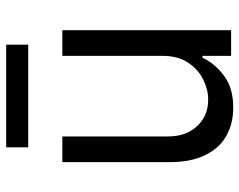

<svg xmlns="http://www.w3.org/2000/svg" viewBox="-96 -672 774 621"><g transform="rotate(-90 290.5 -361.0)"><path d="M420.9 -222.7V-545.9H503.9V0H420.9V-92.8H415Q395.5 -51.3 355.2 -22Q314.9 7.3 252.9 6.8Q201.7 6.8 162.1 -15.4Q122.6 -37.6 99.9 -83.5Q77.1 -129.4 77.1 -199.2V-545.9H160.2V-204.1Q160.2 -145 194.1 -109.4Q228 -73.7 280.3 -74.2Q311.5 -74.2 344 -90.1Q376.5 -106 398.7 -138.9Q420.9 -171.9 420.9 -222.7ZM457 -727.5V-656.2H125V-727.5Z"/></g></svg>

Font: Inter
Style: Regular
Weight: 400
Designer: Rasmus Andersson
Foundry: rsms
Version: Version 4.000;git-8c9346024